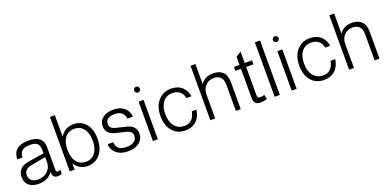

<svg xmlns="http://www.w3.org/2000/svg" viewBox="-6 -1537 4795 2373"><g transform="rotate(-20 2391.0 -351.0)"><path d="M139 -361H71Q75 -533 278 -533Q469 -533 469 -377V-86Q469 -48 494 -48Q504 -48 527 -61V-5Q496 6 475 6Q405 6 405 -65V-77Q345 14 217 14Q132 14 86 -31Q46 -70 46 -135Q46 -206 93 -247Q129 -278 209 -290L402 -321Q403 -328 403 -335Q403 -419 376.5 -447.5Q350 -476 275 -476Q207 -476 174.5 -448.5Q142 -421 139 -361ZM405 -270 220 -236Q114 -218 114 -137Q114 -92 145 -65.5Q176 -39 228 -39Q328 -39 379 -114Q405 -152 405 -210Z M630 0V-716H694V-435Q759 -533 869 -533Q977 -533 1038 -451Q1091 -379 1091 -265Q1091 -129 1021 -52Q959 14 862 14Q756 14 694 -81V0ZM860 -476Q778 -476 733 -411Q694 -354 694 -259Q694 -151 744 -93Q788 -43 860 -43Q944 -43 988 -108Q1027 -165 1027 -259Q1027 -367 976 -425Q933 -476 860 -476Z M1595 -369H1524Q1506 -476 1393 -476Q1271 -476 1271 -386Q1271 -329 1348 -311L1476 -280Q1599 -251 1599 -151Q1599 -70 1537 -25Q1483 14 1398 14Q1281 14 1225 -53Q1202 -81 1194 -100.5Q1186 -120 1185 -155H1258Q1262 -95 1295 -69Q1328 -43 1401 -43Q1461 -43 1496 -70Q1531 -97 1531 -143Q1531 -203 1448 -222L1322 -252Q1203 -280 1203 -384Q1203 -453 1254.5 -493Q1306 -533 1395 -533Q1489 -533 1544 -481Q1590 -437 1595 -369Z M1789 -519V0H1724V-519ZM1757 -703Q1772 -703 1783 -692Q1794 -681 1794 -665Q1794 -650 1783 -638.5Q1772 -627 1757 -627Q1741 -627 1730 -638.5Q1719 -650 1719 -665Q1719 -681 1730 -692Q1741 -703 1757 -703Z M2360 -358H2295Q2285 -414 2247 -445Q2209 -476 2151 -476Q2067 -476 2021 -411Q1981 -354 1981 -263Q1981 -155 2034 -95Q2080 -43 2153 -43Q2277 -43 2301 -182H2363Q2347 -82 2285 -30Q2230 14 2150 14Q2036 14 1972 -69Q1917 -142 1917 -258Q1917 -391 1991 -467Q2055 -533 2154 -533Q2244 -533 2301 -480Q2350 -433 2360 -358Z M2479 0V-716H2543V-452Q2599 -533 2705 -533Q2800 -533 2847 -474Q2879 -434 2879 -345V0H2815V-336Q2815 -401 2794 -431Q2764 -476 2697 -476Q2625 -476 2581 -426Q2543 -382 2543 -318V0Z M3216 -519V-467H3120V-101Q3120 -75 3128.5 -65.5Q3137 -56 3159 -56Q3184 -56 3214 -66L3225 -6Q3171 7 3137 7Q3090 7 3071 -16Q3052 -39 3052 -95V-467H2978V-519H3052V-626L3120 -670V-519Z M3393 -716V0H3325V-716Z M3614 -519V0H3549V-519ZM3582 -703Q3597 -703 3608 -692Q3619 -681 3619 -665Q3619 -650 3608 -638.5Q3597 -627 3582 -627Q3566 -627 3555 -638.5Q3544 -650 3544 -665Q3544 -681 3555 -692Q3566 -703 3582 -703Z M4185 -358H4120Q4110 -414 4072 -445Q4034 -476 3976 -476Q3892 -476 3846 -411Q3806 -354 3806 -263Q3806 -155 3859 -95Q3905 -43 3978 -43Q4102 -43 4126 -182H4188Q4172 -82 4110 -30Q4055 14 3975 14Q3861 14 3797 -69Q3742 -142 3742 -258Q3742 -391 3816 -467Q3880 -533 3979 -533Q4069 -533 4126 -480Q4175 -433 4185 -358Z M4304 0V-716H4368V-452Q4424 -533 4530 -533Q4625 -533 4672 -474Q4704 -434 4704 -345V0H4640V-336Q4640 -401 4619 -431Q4589 -476 4522 -476Q4450 -476 4406 -426Q4368 -382 4368 -318V0Z"/></g></svg>

Font: Almarai Light
Style: Regular
Weight: 300
Designer: Boutros International 2019
Foundry: Created by Boutros International 2019
Version: Version 1.10